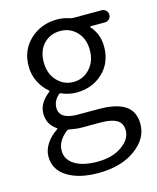

<svg xmlns="http://www.w3.org/2000/svg" viewBox="-119 -634 795 971"><g transform="rotate(-15 278.5 -148.5)"><path d="M275.4 253.9Q173.8 253.9 112.8 215.3Q51.8 176.8 51.8 108.4Q51.8 74.2 72.8 42Q93.8 9.8 130.9 -14.6Q131.8 -15.6 131.8 -17.6Q131.8 -19.5 129.9 -20.5Q83 -50.8 83 -109.4Q83 -163.1 141.6 -208Q142.6 -209 142.6 -210.9Q142.6 -212.9 141.6 -213.9Q112.3 -237.3 92.8 -275.4Q73.2 -313.5 73.2 -358.4Q73.2 -443.4 131.3 -497.1Q189.5 -550.8 273.4 -550.8Q306.6 -550.8 340.8 -539.1Q348.6 -537.1 355.5 -537.1H503.9Q516.6 -537.1 525.9 -527.8Q535.2 -518.6 535.2 -505.4Q535.2 -492.2 525.9 -482.9Q516.6 -473.6 503.9 -473.6H428.7Q426.8 -473.6 425.8 -471.7Q424.8 -469.7 425.8 -468.8Q467.8 -423.8 467.8 -356.4Q467.8 -272.5 412.1 -220.2Q356.4 -168 273.4 -168Q233.4 -168 196.3 -184.6Q189.5 -187.5 184.6 -182.6Q154.3 -155.3 154.3 -120.1Q154.3 -58.6 250 -58.6H358.4Q452.1 -58.6 498 -27.8Q543.9 2.9 543.9 69.3Q543.9 145.5 469.2 199.7Q394.5 253.9 275.4 253.9ZM393.6 -358.4Q393.6 -418 358.9 -454.1Q324.2 -490.2 273.4 -490.2Q220.7 -490.2 186.5 -454.6Q152.3 -418.9 152.3 -358.4Q152.3 -298.8 187.5 -261.2Q222.7 -223.6 272.9 -223.6Q323.2 -223.6 358.4 -261.2Q393.6 -298.8 393.6 -358.4ZM286.1 197.3Q364.3 197.3 414.1 162.1Q463.9 127 463.9 81.1Q463.9 43 436 26.4Q408.2 9.8 350.6 9.8H252Q224.6 9.8 190.4 2.9Q188.5 2 186.5 2Q181.6 2 176.8 4.9Q124 45.9 124 97.7Q124 143.6 167 170.4Q210 197.3 286.1 197.3Z"/></g></svg>

Font: Gen Jyuu Gothic Normal
Style: Regular
Weight: 300
Designer: [Source Han Sans]
Ryoko NISHIZUKA  (kana & ideographs); Paul D. Hunt (Latin, Greek & Cyrillic); Wenlong ZHANG  (bopomofo
Version: Version 1.002.20150607